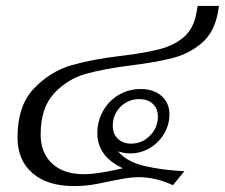

<svg xmlns="http://www.w3.org/2000/svg" viewBox="-20 -617 758 647"><path d="M718 -597 714 -574Q702 -508 660 -472Q618 -436 562 -421.5Q506 -407 417 -396Q330 -385 269 -368Q208 -351 162.5 -302.5Q117 -254 117 -164Q117 -102 155.5 -66Q194 -30 263 -30Q301 -30 367 -44L394 -50Q308 -90 308 -168Q308 -209 327.5 -243.5Q347 -278 380.5 -297.5Q414 -317 454 -317Q498 -317 524.5 -293.5Q551 -270 551 -232Q551 -197 533 -166.5Q515 -136 484.5 -118Q454 -100 419 -100Q398 -100 378 -107Q407 -72 465.5 -58Q524 -44 601 -40L563 7Q504 -20 447 -20Q425 -20 399 -15.5Q373 -11 349 -6Q314 2 287 6Q260 10 229 10Q140 10 89.5 -33.5Q39 -77 39 -154Q39 -261 94.5 -319Q150 -377 222 -397.5Q294 -418 390 -429Q472 -439 520.5 -452Q569 -465 601 -493.5Q633 -522 642 -574L646 -597ZM360 -193Q360 -166 377 -149.5Q394 -133 422 -133Q459 -133 485.5 -160Q512 -187 512 -224Q512 -251 495 -267Q478 -283 449 -283Q412 -283 386 -257Q360 -231 360 -193Z"/></svg>

Font: Fahkwang Light
Style: Italic
Weight: 300
Italic angle: -10°
Version: Version 1.000; ttfautohint (v1.6)